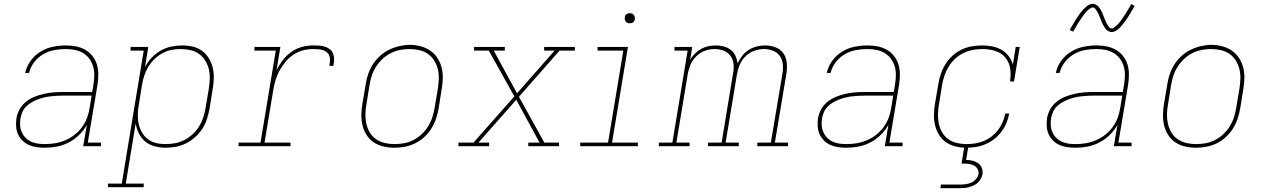

<svg xmlns="http://www.w3.org/2000/svg" viewBox="-20 -766 6640 1006"><path d="M215 8Q215 8 215 8Q215 8 215 8Q193 8 171.5 5Q150 2 131 -6.5Q112 -15 97.5 -29.5Q83 -44 74.5 -62.5Q66 -81 64.5 -102.5Q63 -124 66 -146Q70 -171 83 -194Q96 -217 117 -233.5Q138 -250 162 -259.5Q186 -269 211 -274.5Q236 -280 260.5 -282Q285 -284 310 -284H463L470 -326Q474 -350 474 -374Q474 -398 467.5 -419.5Q461 -441 447.5 -459Q434 -477 414.5 -488.5Q395 -500 372 -504.5Q349 -509 325 -509Q295 -509 264.5 -503.5Q234 -498 206.5 -482Q179 -466 159 -440Q139 -414 132 -384H112Q119 -418 140.5 -447.5Q162 -477 192.5 -495.5Q223 -514 257.5 -521Q292 -528 325 -528Q352 -528 378 -523Q404 -518 426 -505.5Q448 -493 464 -473Q480 -453 487.5 -428.5Q495 -404 495 -376.5Q495 -349 491 -323L440 -19H509V0H416L435 -112Q419 -83 394.5 -59Q370 -35 340 -19.5Q310 -4 278.5 2Q247 8 215 8ZM216 -11Q242 -11 269 -15.5Q296 -20 322 -31Q348 -42 371 -60Q394 -78 410.5 -101Q427 -124 436.5 -150Q446 -176 450 -203L460 -265H310Q293 -265 276.5 -264Q260 -263 243 -261Q226 -259 209.5 -255Q193 -251 176.5 -244.5Q160 -238 144.5 -229Q129 -220 116.5 -207.5Q104 -195 97 -178.5Q90 -162 87 -145Q84 -126 85.5 -107.5Q87 -89 94.5 -72.5Q102 -56 114.5 -43.5Q127 -31 143.5 -23.5Q160 -16 178.5 -13.5Q197 -11 216 -11Z M546 215V196H618L733 -501H664V-520H757L740 -415Q754 -442 775.5 -464.5Q797 -487 823 -501.5Q849 -516 878 -522Q907 -528 935 -528Q963 -528 990.5 -521.5Q1018 -515 1039.5 -499Q1061 -483 1075 -459.5Q1089 -436 1095 -409.5Q1101 -383 1100 -354Q1099 -325 1094 -297L1078 -197Q1073 -170 1064.5 -143Q1056 -116 1040.5 -92Q1025 -68 1003 -48Q981 -28 955 -15Q929 -2 902 3Q875 8 847 8Q818 8 790 0.5Q762 -7 741 -24.5Q720 -42 707.5 -67Q695 -92 691 -120L639 196H733V215ZM847 -11Q872 -11 897 -15.5Q922 -20 945.5 -32Q969 -44 989 -62.5Q1009 -81 1023 -103.5Q1037 -126 1045 -150.5Q1053 -175 1057 -200L1074 -300Q1078 -326 1079 -352Q1080 -378 1074.5 -402Q1069 -426 1056 -447.5Q1043 -469 1023.5 -483Q1004 -497 979 -503Q954 -509 928 -509Q904 -509 879 -504.5Q854 -500 831.5 -487.5Q809 -475 789.5 -456.5Q770 -438 757 -416Q744 -394 736 -370Q728 -346 724 -321L708 -221Q703 -196 702 -170Q701 -144 706 -120Q711 -96 722.5 -74.5Q734 -53 753 -38Q772 -23 796.5 -17Q821 -11 847 -11Z M1230 0V-19H1345L1425 -501H1313V-520H1449L1429 -398Q1442 -425 1461.5 -450.5Q1481 -476 1506.5 -494Q1532 -512 1561.5 -520Q1591 -528 1621 -528Q1637 -528 1653 -527Q1669 -526 1683 -521.5Q1697 -517 1709 -507.5Q1721 -498 1726 -484Q1731 -470 1730.5 -453.5Q1730 -437 1727 -421H1706Q1708 -434 1709 -447.5Q1710 -461 1706 -472.5Q1702 -484 1692.5 -492Q1683 -500 1671.5 -503.5Q1660 -507 1647 -508Q1634 -509 1621 -509Q1594 -509 1567 -502Q1540 -495 1516.5 -479Q1493 -463 1474.5 -440.5Q1456 -418 1443 -393Q1430 -368 1422.5 -342Q1415 -316 1411 -289L1366 -19H1502V0Z M2046 8Q2017 8 1989 1.5Q1961 -5 1938.5 -20Q1916 -35 1901 -58.5Q1886 -82 1879.5 -109Q1873 -136 1873.5 -165Q1874 -194 1879 -223L1896 -323Q1900 -351 1909 -377.5Q1918 -404 1933.5 -428.5Q1949 -453 1971 -473Q1993 -493 2019 -505.5Q2045 -518 2073 -524.5Q2101 -531 2128 -531Q2156 -531 2184 -523.5Q2212 -516 2234.5 -500.5Q2257 -485 2272 -462Q2287 -439 2294 -411.5Q2301 -384 2300 -355Q2299 -326 2294 -297L2278 -197Q2273 -169 2264 -142.5Q2255 -116 2239.5 -91.5Q2224 -67 2202 -47Q2180 -27 2154 -14.5Q2128 -2 2100.5 3Q2073 8 2046 8ZM2046 -11Q2071 -11 2096.5 -15.5Q2122 -20 2145.5 -32Q2169 -44 2189 -62.5Q2209 -81 2223 -103.5Q2237 -126 2245 -150.5Q2253 -175 2257 -200L2274 -300Q2278 -326 2279 -352.5Q2280 -379 2274 -403.5Q2268 -428 2255 -449Q2242 -470 2221.5 -484Q2201 -498 2176 -503.5Q2151 -509 2125 -509Q2100 -509 2075 -504Q2050 -499 2026.5 -487Q2003 -475 1983.5 -456.5Q1964 -438 1950 -416Q1936 -394 1928 -369.5Q1920 -345 1916 -320L1900 -220Q1895 -194 1894.5 -168Q1894 -142 1899.5 -117.5Q1905 -93 1917.5 -72Q1930 -51 1950 -37Q1970 -23 1995 -17Q2020 -11 2046 -11Z M2382 0V-19H2461L2675 -261L2541 -501H2464V-520H2625V-501H2567L2689 -277L2886 -501H2831V-520H2992V-501H2912L2699 -259L2832 -19H2909V0H2748V-19H2807L2685 -243L2487 -19H2543V0Z M3020 0V-19H3166L3246 -501H3111V-520H3270L3187 -19H3322V0ZM3280 -644Q3273 -644 3267.5 -646Q3262 -648 3258.5 -653Q3255 -658 3254 -664Q3253 -670 3254 -676Q3254 -681 3256.5 -685Q3259 -689 3262.5 -691.5Q3266 -694 3270.5 -695.5Q3275 -697 3280 -697Q3286 -697 3292 -694.5Q3298 -692 3301.5 -687Q3305 -682 3306 -676Q3307 -670 3306 -664Q3305 -659 3302.5 -655Q3300 -651 3296.5 -648.5Q3293 -646 3288.5 -645Q3284 -644 3280 -644Z M3432 0V-19H3503L3583 -501H3514V-520H3607L3596 -453Q3606 -470 3621 -485Q3636 -500 3654 -510Q3672 -520 3691.5 -524Q3711 -528 3731 -528Q3752 -528 3772.5 -522.5Q3793 -517 3809 -504.5Q3825 -492 3833.5 -473.5Q3842 -455 3845 -434Q3854 -454 3868.5 -473Q3883 -492 3903 -504.5Q3923 -517 3945 -522.5Q3967 -528 3989 -528Q4017 -528 4043.5 -518Q4070 -508 4085 -486Q4100 -464 4102.5 -435.5Q4105 -407 4100 -378L4040 -19H4109V0H3948V-19H4019L4080 -382Q4084 -406 4081.5 -430.5Q4079 -455 4065.5 -473.5Q4052 -492 4029.5 -500.5Q4007 -509 3982 -509Q3957 -509 3931 -499.5Q3905 -490 3885.5 -470.5Q3866 -451 3855.5 -425.5Q3845 -400 3841 -375L3782 -19H3851V0H3690V-19H3761L3821 -382Q3826 -406 3823.5 -430.5Q3821 -455 3807.5 -473.5Q3794 -492 3771.5 -500.5Q3749 -509 3724 -509Q3724 -509 3724 -509Q3724 -509 3724 -509Q3698 -509 3672.5 -499.5Q3647 -490 3627.5 -470.5Q3608 -451 3597.5 -425.5Q3587 -400 3583 -375L3524 -19H3593V0Z M4415 8Q4415 8 4415 8Q4415 8 4415 8Q4393 8 4371.5 5Q4350 2 4331 -6.5Q4312 -15 4297.5 -29.5Q4283 -44 4274.5 -62.5Q4266 -81 4264.5 -102.5Q4263 -124 4266 -146Q4270 -171 4283 -194Q4296 -217 4317 -233.5Q4338 -250 4362 -259.5Q4386 -269 4411 -274.5Q4436 -280 4460.5 -282Q4485 -284 4510 -284H4663L4670 -326Q4674 -350 4674 -374Q4674 -398 4667.5 -419.5Q4661 -441 4647.5 -459Q4634 -477 4614.5 -488.5Q4595 -500 4572 -504.5Q4549 -509 4525 -509Q4495 -509 4464.5 -503.5Q4434 -498 4406.5 -482Q4379 -466 4359 -440Q4339 -414 4332 -384H4312Q4319 -418 4340.5 -447.5Q4362 -477 4392.5 -495.5Q4423 -514 4457.5 -521Q4492 -528 4525 -528Q4552 -528 4578 -523Q4604 -518 4626 -505.5Q4648 -493 4664 -473Q4680 -453 4687.5 -428.5Q4695 -404 4695 -376.5Q4695 -349 4691 -323L4640 -19H4709V0H4616L4635 -112Q4619 -83 4594.5 -59Q4570 -35 4540 -19.5Q4510 -4 4478.5 2Q4447 8 4415 8ZM4416 -11Q4442 -11 4469 -15.5Q4496 -20 4522 -31Q4548 -42 4571 -60Q4594 -78 4610.5 -101Q4627 -124 4636.5 -150Q4646 -176 4650 -203L4660 -265H4510Q4493 -265 4476.5 -264Q4460 -263 4443 -261Q4426 -259 4409.5 -255Q4393 -251 4376.5 -244.5Q4360 -238 4344.5 -229Q4329 -220 4316.5 -207.5Q4304 -195 4297 -178.5Q4290 -162 4287 -145Q4284 -126 4285.5 -107.5Q4287 -89 4294.5 -72.5Q4302 -56 4314.5 -43.5Q4327 -31 4343.5 -23.5Q4360 -16 4378.5 -13.5Q4397 -11 4416 -11Z M5044 8Q5015 8 4987 1.5Q4959 -5 4937 -20.5Q4915 -36 4900.5 -59Q4886 -82 4879.5 -109Q4873 -136 4873.5 -165Q4874 -194 4879 -223L4896 -323Q4900 -350 4909 -377Q4918 -404 4933 -428.5Q4948 -453 4969.5 -473Q4991 -493 5017 -505.5Q5043 -518 5070.5 -523Q5098 -528 5125 -528Q5152 -528 5178 -523Q5204 -518 5226.5 -505.5Q5249 -493 5264.5 -472.5Q5280 -452 5287 -428L5302 -520H5323L5293 -339H5272Q5278 -373 5273 -406.5Q5268 -440 5247.5 -464.5Q5227 -489 5195 -499Q5163 -509 5129 -509Q5104 -509 5078.5 -504.5Q5053 -500 5029 -488.5Q5005 -477 4985 -458.5Q4965 -440 4951 -417.5Q4937 -395 4928.5 -370Q4920 -345 4916 -320L4900 -220Q4895 -194 4894.5 -168Q4894 -142 4899 -118Q4904 -94 4916.5 -72.5Q4929 -51 4948.5 -37Q4968 -23 4993 -17Q5018 -11 5044 -11Q5066 -11 5089 -14.5Q5112 -18 5134 -27Q5156 -36 5175.5 -51Q5195 -66 5209.5 -85Q5224 -104 5233.5 -126Q5243 -148 5247 -171H5268Q5263 -145 5253 -121Q5243 -97 5227 -75.5Q5211 -54 5189.5 -37.5Q5168 -21 5143.5 -10.5Q5119 0 5094 4Q5069 8 5044 8ZM4907 220 4910 201H5010Q5025 201 5040 199Q5055 197 5069 191Q5083 185 5093.5 172.5Q5104 160 5107 146Q5109 132 5102 119.5Q5095 107 5083 101Q5071 95 5057 93Q5043 91 5029 91H5018L5033 0H5054L5042 72Q5059 72 5075.5 76Q5092 80 5105 89Q5118 98 5124 113.5Q5130 129 5128 146Q5126 158 5119.5 170Q5113 182 5103.5 191Q5094 200 5082 205.5Q5070 211 5057.5 214.5Q5045 218 5032.5 219Q5020 220 5007 220Z M5615 8Q5615 8 5615 8Q5615 8 5615 8Q5593 8 5571.5 5Q5550 2 5531 -6.5Q5512 -15 5497.5 -29.5Q5483 -44 5474.5 -62.5Q5466 -81 5464.5 -102.5Q5463 -124 5466 -146Q5470 -171 5483 -194Q5496 -217 5517 -233.5Q5538 -250 5562 -259.5Q5586 -269 5611 -274.5Q5636 -280 5660.5 -282Q5685 -284 5710 -284H5863L5870 -326Q5874 -350 5874 -374Q5874 -398 5867.5 -419.5Q5861 -441 5847.5 -459Q5834 -477 5814.5 -488.5Q5795 -500 5772 -504.5Q5749 -509 5725 -509Q5695 -509 5664.5 -503.5Q5634 -498 5606.5 -482Q5579 -466 5559 -440Q5539 -414 5532 -384H5512Q5519 -418 5540.5 -447.5Q5562 -477 5592.5 -495.5Q5623 -514 5657.5 -521Q5692 -528 5725 -528Q5752 -528 5778 -523Q5804 -518 5826 -505.5Q5848 -493 5864 -473Q5880 -453 5887.5 -428.5Q5895 -404 5895 -376.5Q5895 -349 5891 -323L5840 -19H5909V0H5816L5835 -112Q5819 -83 5794.5 -59Q5770 -35 5740 -19.5Q5710 -4 5678.5 2Q5647 8 5615 8ZM5616 -11Q5642 -11 5669 -15.5Q5696 -20 5722 -31Q5748 -42 5771 -60Q5794 -78 5810.5 -101Q5827 -124 5836.5 -150Q5846 -176 5850 -203L5860 -265H5710Q5693 -265 5676.5 -264Q5660 -263 5643 -261Q5626 -259 5609.5 -255Q5593 -251 5576.5 -244.5Q5560 -238 5544.5 -229Q5529 -220 5516.5 -207.5Q5504 -195 5497 -178.5Q5490 -162 5487 -145Q5484 -126 5485.5 -107.5Q5487 -89 5494.5 -72.5Q5502 -56 5514.5 -43.5Q5527 -31 5543.5 -23.5Q5560 -16 5578.5 -13.5Q5597 -11 5616 -11ZM5804 -598Q5798 -598 5792 -600.5Q5786 -603 5781 -606.5Q5776 -610 5772.5 -615Q5769 -620 5766 -625Q5763 -630 5760 -635Q5757 -640 5754.5 -645.5Q5752 -651 5750 -657Q5748 -663 5745.5 -669Q5743 -675 5740.5 -681Q5738 -687 5735.5 -692.5Q5733 -698 5730.5 -702.5Q5728 -707 5724 -713Q5720 -719 5716 -723Q5712 -727 5706 -727Q5701 -727 5696.5 -724.5Q5692 -722 5688.5 -719.5Q5685 -717 5681 -713.5Q5677 -710 5672.5 -705Q5668 -700 5666 -697.5Q5664 -695 5661.5 -692Q5659 -689 5656.5 -685.5Q5654 -682 5651.5 -678.5Q5649 -675 5646.5 -671Q5644 -667 5641 -663Q5638 -659 5635 -654.5Q5632 -650 5629 -645Q5626 -640 5623 -634.5Q5620 -629 5616.5 -623.5Q5613 -618 5609.5 -612Q5606 -606 5603 -600L5585 -609Q5591 -620 5597 -630Q5603 -640 5608.5 -649.5Q5614 -659 5619 -667Q5624 -675 5629 -682Q5634 -689 5638.5 -695Q5643 -701 5647.5 -706.5Q5652 -712 5659 -719.5Q5666 -727 5673 -732.5Q5680 -738 5688.5 -742Q5697 -746 5706 -746Q5712 -746 5718 -743.5Q5724 -741 5729 -737.5Q5734 -734 5737.5 -729Q5741 -724 5744 -719.5Q5747 -715 5750 -709.5Q5753 -704 5755.5 -698.5Q5758 -693 5760 -687.5Q5762 -682 5764.5 -675.5Q5767 -669 5769.5 -663Q5772 -657 5774.5 -651.5Q5777 -646 5779.5 -641.5Q5782 -637 5786 -631Q5790 -625 5794 -621Q5798 -617 5804 -617Q5809 -617 5813.5 -619.5Q5818 -622 5821.5 -625Q5825 -628 5829 -631.5Q5833 -635 5837.5 -639.5Q5842 -644 5844 -646.5Q5846 -649 5848.5 -652Q5851 -655 5853.5 -658.5Q5856 -662 5858.5 -665.5Q5861 -669 5863.5 -673Q5866 -677 5869 -681.5Q5872 -686 5875 -690.5Q5878 -695 5881 -700Q5884 -705 5887 -710Q5890 -715 5893.5 -720.5Q5897 -726 5900.5 -732Q5904 -738 5907 -745L5925 -735Q5919 -724 5913 -714Q5907 -704 5901.5 -695Q5896 -686 5891 -678Q5886 -670 5881 -662.5Q5876 -655 5871 -649Q5866 -643 5862 -637.5Q5858 -632 5851 -624.5Q5844 -617 5837 -611.5Q5830 -606 5821.5 -602Q5813 -598 5804 -598Z M6246 8Q6217 8 6189 1.5Q6161 -5 6138.5 -20Q6116 -35 6101 -58.5Q6086 -82 6079.5 -109Q6073 -136 6073.5 -165Q6074 -194 6079 -223L6096 -323Q6100 -351 6109 -377.5Q6118 -404 6133.5 -428.5Q6149 -453 6171 -473Q6193 -493 6219 -505.5Q6245 -518 6273 -524.5Q6301 -531 6328 -531Q6356 -531 6384 -523.5Q6412 -516 6434.5 -500.5Q6457 -485 6472 -462Q6487 -439 6494 -411.5Q6501 -384 6500 -355Q6499 -326 6494 -297L6478 -197Q6473 -169 6464 -142.5Q6455 -116 6439.5 -91.5Q6424 -67 6402 -47Q6380 -27 6354 -14.5Q6328 -2 6300.5 3Q6273 8 6246 8ZM6246 -11Q6271 -11 6296.5 -15.5Q6322 -20 6345.5 -32Q6369 -44 6389 -62.5Q6409 -81 6423 -103.5Q6437 -126 6445 -150.5Q6453 -175 6457 -200L6474 -300Q6478 -326 6479 -352.5Q6480 -379 6474 -403.5Q6468 -428 6455 -449Q6442 -470 6421.5 -484Q6401 -498 6376 -503.5Q6351 -509 6325 -509Q6300 -509 6275 -504Q6250 -499 6226.5 -487Q6203 -475 6183.5 -456.5Q6164 -438 6150 -416Q6136 -394 6128 -369.5Q6120 -345 6116 -320L6100 -220Q6095 -194 6094.5 -168Q6094 -142 6099.5 -117.5Q6105 -93 6117.5 -72Q6130 -51 6150 -37Q6170 -23 6195 -17Q6220 -11 6246 -11Z"/></svg>

Font: Iosevka Etoile Thin Oblique
Style: Regular
Weight: 100
Italic angle: -9°
Designer: Belleve Invis
Foundry: Belleve Invis
Version: Version 15.5.2; ttfautohint (v1.8.4)